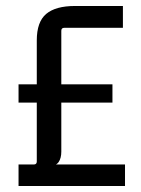

<svg xmlns="http://www.w3.org/2000/svg" viewBox="-20 -622 470 642"><path d="M398 0H42V-72H93Q103 -72 103 -82V-292L117 -279H42V-340H117L103 -327V-487Q103 -549 134.5 -575.5Q166 -602 231 -602H391V-529H195Q185 -529 185 -519V-324L172 -340H356V-279H172L185 -292V-115Q185 -93 176 -80Q167 -67 143 -67V-72H398Z"/></svg>

Font: Gemunu Libre ExtraLight
Style: Regular
Weight: 400
Version: Version 1.100